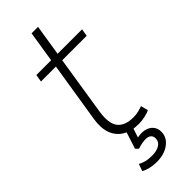

<svg xmlns="http://www.w3.org/2000/svg" viewBox="-270 -663 882 882"><g transform="rotate(-45 171.0 -222.5)"><path d="M220 8Q171 8 139 -11.5Q107 -31 94 -67Q81 -103 89 -153L136 -448H39L45 -484H141L165 -635H207L183 -484H342L336 -448H177L132 -162Q121 -92 144.5 -61.5Q168 -31 223 -31Q242 -31 257.5 -35Q273 -39 284 -43L293 -8Q283 -2 261.5 3Q240 8 220 8ZM154 190Q131 190 110.5 185Q90 180 77 172L89 138Q107 147 122 150.5Q137 154 161 154Q189 154 208 142.5Q227 131 227 109Q227 95 218 87Q209 79 192 79Q181 79 169 81Q157 83 139 89L126 76L157 -20H195L170 55L152 53Q165 50 176.5 48Q188 46 198 46Q218 46 233.5 53Q249 60 258 73.5Q267 87 267 106Q267 143 235 166.5Q203 190 154 190Z"/></g></svg>

Font: Nunito Sans 12pt ExtraLight
Style: Italic
Weight: 200
Italic angle: -9°
Designer: Vernon Adams
Foundry: Vernon Adams
Version: Version 3.101;gftools[0.9.27]